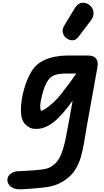

<svg xmlns="http://www.w3.org/2000/svg" viewBox="-20 -934 760 1405"><path d="M34 384Q34 354.5 59.2 336.5Q84.5 318.5 120.5 318.5Q128 318.5 150.8 317.2Q173.5 316 201.8 314Q230 312 255 309.8Q280 307.5 292.5 305.5Q332.5 301 361.2 281.2Q390 261.5 408.5 232.5Q426.5 203 438.5 165.2Q450.5 127.5 459.8 83.5Q469 39.5 477.5 -9L502.5 -146.5L511.5 -197Q500.5 -182 489.2 -167.5Q478 -153 466.5 -138.5Q444.5 -110 411.2 -75.2Q378 -40.5 335.2 -15.5Q292.5 9.5 241 9.5Q197.5 9.5 165.2 -23.8Q133 -57 133 -128Q133 -165 139.2 -205Q145.5 -245 156.8 -284Q168 -323 183 -357.8Q198 -392.5 215.5 -419.5Q245 -463 288.2 -486.2Q331.5 -509.5 379.2 -518.5Q427 -527.5 468.5 -527.5H628.5Q665.5 -527.5 683 -505.2Q700.5 -483 692.5 -440L613 2.5Q603 61.5 594.2 115Q585.5 168.5 571.5 216.2Q557.5 264 531.5 306Q502 355.5 445.2 391Q388.5 426.5 322.5 435Q304.5 438 275.8 440.8Q247 443.5 216.5 446Q186 448.5 161.2 450Q136.5 451.5 126.5 451.5Q81.5 451.5 57.8 431Q34 410.5 34 384ZM274 -162.5Q274 -153 275.8 -138.2Q277.5 -123.5 282.5 -123.5Q290.5 -123.5 315 -139.8Q339.5 -156 370.2 -183.8Q401 -211.5 427.5 -246Q454 -280 483 -318.8Q512 -357.5 538 -396H468.5Q441 -396 415.2 -393Q389.5 -390 368 -379Q346.5 -368 330 -343.5Q317.5 -326 307.2 -299.2Q297 -272.5 289.5 -244.2Q282 -216 278 -193.5Q274 -171 274 -162.5ZM472 -650.5Q449 -664.5 440.8 -690.8Q432.5 -717 449 -744.5L526 -872Q550 -912 582.8 -913.8Q615.5 -915.5 638.5 -894Q662 -873 664.2 -843Q666.5 -813 648 -788.5L555.5 -666Q537 -641.5 515.2 -639.5Q493.5 -637.5 472 -650.5Z"/></svg>

Font: Edu QLD Hand
Style: Regular
Weight: 400
Designer: Tina and Corey Anderson, Eben Sorkin
Foundry: Sorkin Type Co.
Version: Version 2.000